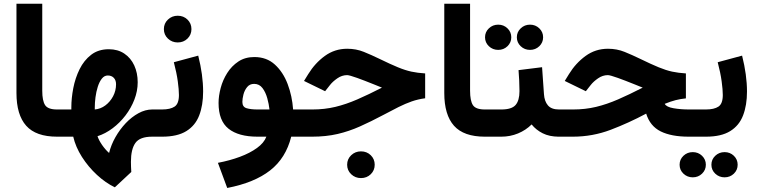

<svg xmlns="http://www.w3.org/2000/svg" viewBox="-20 -709 3935 996"><path d="M65.4 -689.5H199.2V-238.3Q199.2 -186.5 213.9 -163.8Q228.5 -141.1 275.9 -141.1H287.6V0H275.9Q166.5 0 116 -56.6Q65.4 -113.3 65.4 -226.6Z M269.5 0V-141.1H350.1V-152.3Q350.1 -199.2 360.1 -251.5Q370.1 -303.7 392.8 -349.9Q415.5 -396 452.9 -424.8Q490.2 -453.6 544.4 -453.6Q591.3 -453.6 625 -430.9Q658.7 -408.2 676.5 -369.4Q694.3 -330.6 694.3 -282.2Q694.3 -236.8 677.2 -192.6Q660.2 -148.4 630.9 -110.1Q601.6 -71.8 564.2 -43.7Q526.9 -15.6 485.8 -2.4Q492.7 18.6 509.5 43Q526.4 67.4 545.9 84.5Q556.2 42.5 578.9 2.4Q601.6 -37.6 632.3 -70.1Q663.1 -102.5 698.5 -121.8Q733.9 -141.1 770 -141.1H785.6V0H769Q705.6 0 682.4 32.5Q659.2 64.9 659.2 130.4Q659.2 142.6 659.7 156Q660.2 169.4 661.1 183.1L575.7 262.7Q527.8 239.7 482.9 198.2Q438 156.7 405 105Q372.1 53.2 359.9 0ZM539.1 -317.4Q521 -317.4 508.1 -300.8Q495.1 -284.2 487.1 -258.5Q479 -232.9 475.3 -204.3Q471.7 -175.8 471.7 -152.3V-141.1Q501.5 -143.6 526.4 -162.1Q551.3 -180.7 566.7 -209.7Q582 -238.8 582 -272Q582 -293 570.3 -305.2Q558.6 -317.4 539.1 -317.4Z M821.3 0H767.1V-141.1H820.3Q863.3 -141.1 885.7 -156Q908.2 -170.9 908.2 -216.3Q908.2 -243.7 902.3 -286.9Q896.5 -330.1 881.8 -386.2L1008.3 -420.4Q1021 -370.1 1027.3 -323.7Q1033.7 -277.3 1033.7 -233.9Q1033.7 -163.1 1013.4 -110.4Q993.2 -57.6 946.5 -28.8Q899.9 0 821.3 0ZM830.1 -558.1Q830.1 -587.4 851.1 -607.4Q872.1 -627.4 901.9 -627.4Q932.1 -627.4 952.6 -607.4Q973.1 -587.4 973.1 -558.1Q973.1 -528.8 952.6 -508.8Q932.1 -488.8 901.9 -488.8Q872.1 -488.8 851.1 -508.8Q830.1 -528.8 830.1 -558.1Z M1299.3 -413.1Q1363.3 -413.1 1406 -374Q1448.7 -335 1472.2 -272.9Q1495.6 -210.9 1500.5 -141.1H1536.6V0H1490.7Q1462.9 111.3 1381.3 175Q1299.8 238.8 1158.7 266.1L1110.4 135.7Q1171.9 124 1224.4 104.5Q1276.9 85 1313.2 58.6Q1349.6 32.2 1361.8 0H1315.9Q1217.3 0 1165.5 -41.3Q1113.8 -82.5 1113.8 -174.8Q1113.8 -211.4 1124.8 -252.7Q1135.7 -293.9 1158.7 -330.3Q1181.6 -366.7 1216.6 -389.9Q1251.5 -413.1 1299.3 -413.1ZM1315.4 -141.1H1377.9Q1375 -168.5 1366.5 -199.5Q1357.9 -230.5 1341.6 -252.2Q1325.2 -273.9 1298.3 -273.9Q1275.4 -273.9 1262 -257.3Q1248.5 -240.7 1242.9 -218.8Q1237.3 -196.8 1237.3 -180.2Q1237.3 -154.3 1259 -147.7Q1280.8 -141.1 1315.4 -141.1Z M1780.8 145.5Q1780.8 116.2 1801.8 96.2Q1822.8 76.2 1852.5 76.2Q1882.8 76.2 1903.3 96.2Q1923.8 116.2 1923.8 145.5Q1923.8 174.8 1903.3 194.8Q1882.8 214.8 1852.5 214.8Q1822.8 214.8 1801.8 194.8Q1780.8 174.8 1780.8 145.5ZM1518.6 -141.1H1600.6Q1663.6 -141.1 1719.5 -154.5Q1775.4 -168 1833.7 -193.4Q1892.1 -218.8 1961.4 -254.4Q1943.4 -261.7 1919.2 -271.5Q1895 -281.2 1871.6 -290.3Q1848.1 -299.3 1833 -304.7Q1792 -319.3 1780.8 -319.3Q1753.9 -319.3 1730 -302.7Q1706.1 -286.1 1692.4 -268.6L1666.5 -235.8L1557.1 -289.1L1579.1 -324.7Q1613.8 -381.3 1665 -418.7Q1716.3 -456.1 1781.2 -456.1Q1827.6 -456.1 1867.4 -439.9Q1907.2 -423.8 1947.3 -404.3Q2006.3 -375.5 2044.4 -359.9Q2082.5 -344.2 2114.3 -337.4Q2146 -330.6 2185.5 -328.1V-199.2Q2148.4 -194.3 2115.7 -182.9Q2083 -171.4 2047.6 -153.8Q2012.2 -136.2 1966.8 -111.8Q1904.3 -78.6 1847.4 -53.2Q1790.5 -27.8 1731 -13.9Q1671.4 0 1599.1 0H1518.6Z M2284.7 -689.5H2418.5V-238.3Q2418.5 -186.5 2433.1 -163.8Q2447.8 -141.1 2495.1 -141.1H2506.8V0H2495.1Q2385.7 0 2335.2 -56.6Q2284.7 -113.3 2284.7 -226.6Z M2661.1 -515.6Q2661.1 -543 2681.2 -562Q2701.2 -581.1 2729.5 -581.1Q2757.8 -581.1 2777.6 -562Q2797.4 -543 2797.4 -515.6Q2797.4 -488.3 2777.6 -469.2Q2757.8 -450.2 2729.5 -450.2Q2701.2 -450.2 2681.2 -469.2Q2661.1 -488.3 2661.1 -515.6ZM2496.1 -515.6Q2496.1 -543 2516.1 -562Q2536.1 -581.1 2564.5 -581.1Q2592.8 -581.1 2612.5 -562Q2632.3 -543 2632.3 -515.6Q2632.3 -488.3 2612.5 -469.2Q2592.8 -450.2 2564.5 -450.2Q2536.1 -450.2 2516.1 -469.2Q2496.1 -488.3 2496.1 -515.6ZM2487.8 -141.1H2580.6Q2634.3 -141.1 2654.5 -164.3Q2674.8 -187.5 2674.8 -236.3Q2674.8 -265.1 2673.3 -292.2Q2671.9 -319.3 2669.9 -345.2L2792 -360.4L2801.8 -220.7Q2804.2 -183.6 2822.3 -162.4Q2840.3 -141.1 2879.9 -141.1H2889.6V0H2878.9Q2830.1 0 2795.2 -17.6Q2760.3 -35.2 2737.8 -63.5Q2708 -33.7 2667.2 -16.8Q2626.5 0 2580.6 0H2487.8Z M3580.6 -141.1V0H3552.2Q3462.9 0 3407.5 -27.3Q3352.1 -54.7 3332 -119.6Q3241.7 -71.3 3147.7 -35.6Q3053.7 0 2951.7 0H2871.1V-141.1H2953.1Q3016.1 -141.1 3072 -154.5Q3127.9 -168 3186.3 -193.4Q3244.6 -218.8 3314 -254.4Q3295.9 -261.7 3271.7 -271.5Q3247.6 -281.2 3224.1 -290.3Q3200.7 -299.3 3185.5 -304.7Q3144.5 -319.3 3133.3 -319.3Q3106.4 -319.3 3082.5 -302.7Q3058.6 -286.1 3044.9 -268.6L3019 -235.8L2909.7 -289.1L2931.6 -324.7Q2966.3 -381.3 3017.6 -418.7Q3068.8 -456.1 3133.8 -456.1Q3180.2 -456.1 3220 -439.9Q3259.8 -423.8 3299.8 -404.3Q3358.9 -375.5 3397 -359.9Q3435.1 -344.2 3466.8 -337.4Q3498.5 -330.6 3538.1 -328.1V-198.7Q3509.8 -195.8 3484.9 -189.5Q3460 -183.1 3428.2 -170.4Q3437 -153.8 3474.1 -147.5Q3511.2 -141.1 3554.2 -141.1Z M3642.6 0H3560.5V-141.1H3641.6Q3684.6 -141.1 3707 -156Q3729.5 -170.9 3729.5 -216.3Q3729.5 -243.7 3723.6 -286.9Q3717.8 -330.1 3703.1 -386.2L3829.6 -420.4Q3842.3 -370.1 3848.6 -323.7Q3855 -277.3 3855 -233.9Q3855 -163.1 3834.7 -110.4Q3814.5 -57.6 3767.8 -28.8Q3721.2 0 3642.6 0ZM3670.4 145.5Q3670.4 118.2 3690.4 99.1Q3710.4 80.1 3738.8 80.1Q3767.1 80.1 3786.9 99.1Q3806.6 118.2 3806.6 145.5Q3806.6 172.9 3786.9 191.9Q3767.1 210.9 3738.8 210.9Q3710.4 210.9 3690.4 191.9Q3670.4 172.9 3670.4 145.5ZM3505.4 145.5Q3505.4 118.2 3525.4 99.1Q3545.4 80.1 3573.7 80.1Q3602.1 80.1 3621.8 99.1Q3641.6 118.2 3641.6 145.5Q3641.6 172.9 3621.8 191.9Q3602.1 210.9 3573.7 210.9Q3545.4 210.9 3525.4 191.9Q3505.4 172.9 3505.4 145.5Z"/></svg>

Font: Vazirmatn RD ExtraBold
Style: Regular
Weight: 800
Designer: Saber Rastikerdar
Foundry: Saber Rastikerdar
Version: Version 32.102